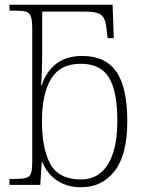

<svg xmlns="http://www.w3.org/2000/svg" viewBox="-20 -780 619 810"><path d="M322 10Q265 10 223 -17Q181 -44 159 -95H156L150 0H20V-25H38Q71 -25 88 -29Q105 -33 110.5 -48.5Q116 -64 116 -98V-659Q116 -695 110 -711Q104 -727 89 -731Q74 -735 46 -735H20V-760H455L460 -619H434L431 -645Q428 -680 420.5 -698.5Q413 -717 394 -724Q375 -731 338 -731H158V-563Q158 -544 157.5 -517Q157 -490 156 -464.5Q155 -439 153 -421H156Q176 -480 218.5 -512Q261 -544 327 -544Q424 -544 470.5 -478Q517 -412 517 -267Q517 -128 464 -59Q411 10 322 10ZM322 -23Q396 -23 435.5 -87Q475 -151 475 -270Q475 -395 439.5 -453Q404 -511 321 -511Q234 -511 195.5 -447.5Q157 -384 157 -269Q157 -153 192.5 -88Q228 -23 322 -23Z"/></svg>

Font: Noto Serif ExtraLight
Style: Regular
Weight: 200
Designer: Monotype Design Team
Foundry: Monotype Imaging Inc.
Version: Version 2.015; ttfautohint (v1.8.4.7-5d5b)